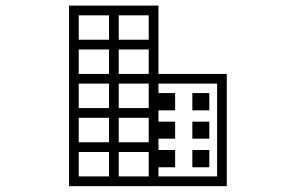

<svg xmlns="http://www.w3.org/2000/svg" viewBox="-20 -837 1040 675"><path d="M537.1 -799.8Q537.1 -795.9 537.1 -791Q537.1 -787.1 537.1 -783.2Q537.1 -773.4 537.1 -763.7Q537.1 -754.9 537.1 -745.1Q537.1 -736.3 537.1 -726.6Q537.1 -717.8 537.1 -708Q537.1 -696.3 537.1 -685.5Q537.1 -673.8 537.1 -663.1Q533.2 -663.1 528.3 -663.1Q524.4 -663.1 519.5 -663.1Q488.3 -663.1 456.1 -663.1Q424.8 -663.1 392.6 -663.1Q371.1 -663.1 348.6 -663.1Q327.1 -663.1 305.7 -663.1Q285.2 -663.1 264.6 -663.1Q243.2 -663.1 222.7 -663.1Q222.7 -667 222.7 -671.9Q222.7 -675.8 222.7 -679.7Q222.7 -693.4 222.7 -707Q222.7 -720.7 222.7 -734.4Q222.7 -744.1 222.7 -752.9Q222.7 -762.7 222.7 -772.5Q222.7 -783.2 222.7 -794.9Q222.7 -805.7 222.7 -817.4Q227.5 -817.4 231.4 -817.4Q235.4 -817.4 240.2 -817.4Q271.5 -817.4 303.7 -817.4Q335.9 -817.4 367.2 -817.4Q389.6 -817.4 411.1 -817.4Q432.6 -817.4 455.1 -817.4Q475.6 -817.4 496.1 -817.4Q516.6 -817.4 537.1 -817.4Q537.1 -812.5 537.1 -808.6Q537.1 -804.7 537.1 -799.8ZM502.9 -697.3Q502.9 -699.2 502.9 -702.1Q502.9 -705.1 502.9 -708Q502.9 -717.8 502.9 -726.6Q502.9 -736.3 502.9 -745.1Q502.9 -754.9 502.9 -764.6Q502.9 -773.4 502.9 -783.2Q491.2 -783.2 478.5 -783.2Q466.8 -783.2 455.1 -783.2Q432.6 -783.2 411.1 -783.2Q389.6 -783.2 367.2 -783.2Q339.8 -783.2 312.5 -783.2Q284.2 -783.2 256.8 -783.2Q256.8 -781.2 256.8 -778.3Q256.8 -774.4 256.8 -772.5Q256.8 -762.7 256.8 -752.9Q256.8 -744.1 256.8 -734.4Q256.8 -725.6 256.8 -715.8Q256.8 -706.1 256.8 -697.3Q261.7 -697.3 266.6 -697.3Q271.5 -697.3 276.4 -697.3Q283.2 -697.3 291 -697.3Q297.9 -697.3 305.7 -697.3Q327.1 -697.3 348.6 -697.3Q371.1 -697.3 392.6 -697.3Q414.1 -697.3 436.5 -697.3Q458 -697.3 479.5 -697.3Q485.4 -697.3 492.2 -697.3Q499 -697.3 502.9 -697.3ZM502.9 -577.1Q502.9 -579.1 502.9 -582Q502.9 -585 502.9 -587.9Q502.9 -597.7 502.9 -606.4Q502.9 -616.2 502.9 -625Q502.9 -638.7 502.9 -652.3Q502.9 -666 502.9 -679.7Q502.9 -682.6 503.9 -685.5Q504.9 -687.5 505.9 -690.4Q507.8 -692.4 509.8 -693.4Q512.7 -695.3 514.6 -696.3Q517.6 -697.3 519.5 -697.3Q522.5 -697.3 525.4 -696.3Q527.3 -695.3 530.3 -693.4Q532.2 -692.4 534.2 -690.4Q535.2 -687.5 536.1 -685.5Q537.1 -682.6 537.1 -679.7Q537.1 -675.8 537.1 -671.9Q537.1 -667 537.1 -663.1Q537.1 -653.3 537.1 -644.5Q537.1 -634.8 537.1 -625Q537.1 -616.2 537.1 -606.4Q537.1 -597.7 537.1 -587.9Q537.1 -577.1 537.1 -565.4Q537.1 -554.7 537.1 -543Q533.2 -543 528.3 -543Q524.4 -543 519.5 -543Q488.3 -543 456.1 -543Q424.8 -543 392.6 -543Q371.1 -543 348.6 -543Q327.1 -543 305.7 -543Q285.2 -543 264.6 -543Q243.2 -543 222.7 -543Q222.7 -546.9 222.7 -551.8Q222.7 -555.7 222.7 -559.6Q222.7 -573.2 222.7 -586.9Q222.7 -600.6 222.7 -614.3Q222.7 -624 222.7 -632.8Q222.7 -642.6 222.7 -652.3Q222.7 -659.2 222.7 -666Q222.7 -672.9 222.7 -679.7Q222.7 -682.6 223.6 -685.5Q224.6 -687.5 226.6 -690.4Q227.5 -692.4 230.5 -693.4Q232.4 -695.3 234.4 -696.3Q237.3 -697.3 240.2 -697.3Q243.2 -697.3 245.1 -696.3Q248 -695.3 250 -693.4Q252 -692.4 253.9 -690.4Q254.9 -687.5 255.9 -685.5Q256.8 -682.6 256.8 -679.7Q256.8 -675.8 256.8 -671.9Q256.8 -668 256.8 -664.1Q256.8 -661.1 256.8 -658.2Q256.8 -655.3 256.8 -652.3Q256.8 -642.6 256.8 -632.8Q256.8 -624 256.8 -614.3Q256.8 -605.5 256.8 -595.7Q256.8 -585.9 256.8 -577.1Q269.5 -577.1 281.2 -577.1Q293 -577.1 305.7 -577.1Q327.1 -577.1 348.6 -577.1Q371.1 -577.1 392.6 -577.1Q414.1 -577.1 436.5 -577.1Q458 -577.1 479.5 -577.1Q485.4 -577.1 491.2 -577.1Q497.1 -577.1 502.9 -577.1ZM502.9 -457Q502.9 -459 502.9 -461.9Q502.9 -464.8 502.9 -467.8Q502.9 -477.5 502.9 -486.3Q502.9 -496.1 502.9 -505.9Q502.9 -519.5 502.9 -532.2Q502.9 -545.9 502.9 -559.6Q502.9 -562.5 503.9 -565.4Q504.9 -567.4 505.9 -570.3Q507.8 -572.3 509.8 -574.2Q512.7 -575.2 514.6 -576.2Q517.6 -577.1 519.5 -577.1Q522.5 -577.1 525.4 -576.2Q527.3 -575.2 530.3 -574.2Q532.2 -572.3 534.2 -570.3Q535.2 -567.4 536.1 -565.4Q537.1 -562.5 537.1 -559.6Q537.1 -555.7 537.1 -551.8Q537.1 -546.9 537.1 -543Q537.1 -533.2 537.1 -524.4Q537.1 -514.6 537.1 -505.9Q537.1 -496.1 537.1 -486.3Q537.1 -477.5 537.1 -467.8Q537.1 -457 537.1 -445.3Q537.1 -434.6 537.1 -422.9Q533.2 -422.9 528.3 -422.9Q524.4 -422.9 519.5 -422.9Q488.3 -422.9 456.1 -422.9Q424.8 -422.9 392.6 -422.9Q371.1 -422.9 348.6 -422.9Q327.1 -422.9 305.7 -422.9Q285.2 -422.9 264.6 -422.9Q243.2 -422.9 222.7 -422.9Q222.7 -427.7 222.7 -431.6Q222.7 -435.5 222.7 -440.4Q222.7 -454.1 222.7 -467.8Q222.7 -480.5 222.7 -494.1Q222.7 -503.9 222.7 -513.7Q222.7 -522.5 222.7 -532.2Q222.7 -539.1 222.7 -545.9Q222.7 -552.7 222.7 -559.6Q222.7 -562.5 223.6 -565.4Q224.6 -567.4 226.6 -570.3Q227.5 -572.3 230.5 -574.2Q232.4 -575.2 234.4 -576.2Q237.3 -577.1 240.2 -577.1Q243.2 -577.1 245.1 -576.2Q248 -575.2 250 -574.2Q252 -572.3 253.9 -570.3Q254.9 -567.4 255.9 -565.4Q256.8 -562.5 256.8 -559.6Q256.8 -555.7 256.8 -551.8Q256.8 -548.8 256.8 -544.9Q256.8 -541 256.8 -538.1Q256.8 -535.2 256.8 -532.2Q256.8 -522.5 256.8 -513.7Q256.8 -503.9 256.8 -494.1Q256.8 -485.4 256.8 -475.6Q256.8 -466.8 256.8 -457Q261.7 -457 266.6 -457Q271.5 -457 276.4 -457Q283.2 -457 291 -457Q297.9 -457 305.7 -457Q327.1 -457 348.6 -457Q371.1 -457 392.6 -457Q414.1 -457 436.5 -457Q458 -457 479.5 -457Q485.4 -457 491.2 -457Q497.1 -457 502.9 -457ZM502.9 -336.9Q502.9 -338.9 502.9 -341.8Q502.9 -345.7 502.9 -347.7Q502.9 -357.4 502.9 -367.2Q502.9 -376 502.9 -385.7Q502.9 -399.4 502.9 -413.1Q502.9 -426.8 502.9 -440.4Q502.9 -442.4 503.9 -445.3Q504.9 -448.2 505.9 -450.2Q507.8 -452.1 509.8 -454.1Q512.7 -455.1 514.6 -456.1Q517.6 -457 519.5 -457Q522.5 -457 525.4 -456.1Q527.3 -455.1 530.3 -454.1Q532.2 -452.1 534.2 -450.2Q535.2 -448.2 536.1 -445.3Q537.1 -442.4 537.1 -440.4Q537.1 -435.5 537.1 -431.6Q537.1 -426.8 537.1 -422.9Q537.1 -413.1 537.1 -404.3Q537.1 -394.5 537.1 -385.7Q537.1 -376 537.1 -367.2Q537.1 -357.4 537.1 -347.7Q537.1 -336.9 537.1 -325.2Q537.1 -314.5 537.1 -302.7Q533.2 -302.7 528.3 -302.7Q524.4 -302.7 519.5 -302.7Q488.3 -302.7 456.1 -302.7Q424.8 -302.7 392.6 -302.7Q371.1 -302.7 348.6 -302.7Q327.1 -302.7 305.7 -302.7Q285.2 -302.7 264.6 -302.7Q243.2 -302.7 222.7 -302.7Q222.7 -307.6 222.7 -311.5Q222.7 -315.4 222.7 -320.3Q222.7 -334 222.7 -347.7Q222.7 -361.3 222.7 -375Q222.7 -383.8 222.7 -393.6Q222.7 -402.3 222.7 -412.1Q222.7 -418.9 222.7 -425.8Q222.7 -432.6 222.7 -440.4Q222.7 -442.4 223.6 -445.3Q224.6 -448.2 226.6 -450.2Q227.5 -452.1 230.5 -454.1Q232.4 -455.1 234.4 -456.1Q237.3 -457 240.2 -457Q243.2 -457 245.1 -456.1Q248 -455.1 250 -454.1Q252 -452.1 253.9 -450.2Q254.9 -448.2 255.9 -445.3Q256.8 -442.4 256.8 -440.4Q256.8 -436.5 256.8 -432.6Q256.8 -428.7 256.8 -424.8Q256.8 -420.9 256.8 -418Q256.8 -415 256.8 -412.1Q256.8 -402.3 256.8 -393.6Q256.8 -383.8 256.8 -375Q256.8 -365.2 256.8 -355.5Q256.8 -346.7 256.8 -336.9Q269.5 -336.9 281.2 -336.9Q293 -336.9 305.7 -336.9Q327.1 -336.9 348.6 -336.9Q371.1 -336.9 392.6 -336.9Q414.1 -336.9 436.5 -336.9Q458 -336.9 479.5 -336.9Q485.4 -336.9 491.2 -336.9Q497.1 -336.9 502.9 -336.9ZM502.9 -216.8Q502.9 -218.8 502.9 -221.7Q502.9 -225.6 502.9 -227.5Q502.9 -237.3 502.9 -247.1Q502.9 -255.9 502.9 -265.6Q502.9 -279.3 502.9 -293Q502.9 -306.6 502.9 -320.3Q502.9 -322.3 503.9 -325.2Q504.9 -328.1 505.9 -330.1Q507.8 -332 509.8 -334Q512.7 -335 514.6 -335.9Q517.6 -336.9 519.5 -336.9Q522.5 -336.9 525.4 -335.9Q527.3 -335 530.3 -334Q532.2 -332 534.2 -330.1Q535.2 -328.1 536.1 -325.2Q537.1 -322.3 537.1 -320.3Q537.1 -315.4 537.1 -311.5Q537.1 -307.6 537.1 -302.7Q537.1 -293.9 537.1 -284.2Q537.1 -274.4 537.1 -265.6Q537.1 -255.9 537.1 -247.1Q537.1 -237.3 537.1 -227.5Q537.1 -216.8 537.1 -205.1Q537.1 -194.3 537.1 -182.6Q533.2 -182.6 528.3 -182.6Q524.4 -182.6 519.5 -182.6Q488.3 -182.6 456.1 -182.6Q424.8 -182.6 392.6 -182.6Q371.1 -182.6 348.6 -182.6Q327.1 -182.6 305.7 -182.6Q285.2 -182.6 264.6 -182.6Q243.2 -182.6 222.7 -182.6Q222.7 -187.5 222.7 -191.4Q222.7 -195.3 222.7 -200.2Q222.7 -213.9 222.7 -227.5Q222.7 -241.2 222.7 -254.9Q222.7 -263.7 222.7 -273.4Q222.7 -282.2 222.7 -292Q222.7 -298.8 222.7 -305.7Q222.7 -313.5 222.7 -320.3Q222.7 -322.3 223.6 -325.2Q224.6 -328.1 226.6 -330.1Q227.5 -332 230.5 -334Q232.4 -335 234.4 -335.9Q237.3 -336.9 240.2 -336.9Q243.2 -336.9 245.1 -335.9Q248 -335 250 -334Q252 -332 253.9 -330.1Q254.9 -328.1 255.9 -325.2Q256.8 -322.3 256.8 -320.3Q256.8 -316.4 256.8 -312.5Q256.8 -308.6 256.8 -304.7Q256.8 -301.8 256.8 -297.9Q256.8 -294.9 256.8 -292Q256.8 -282.2 256.8 -273.4Q256.8 -263.7 256.8 -254.9Q256.8 -245.1 256.8 -235.4Q256.8 -226.6 256.8 -216.8Q269.5 -216.8 281.2 -216.8Q293 -216.8 305.7 -216.8Q327.1 -216.8 348.6 -216.8Q371.1 -216.8 392.6 -216.8Q414.1 -216.8 436.5 -216.8Q458 -216.8 479.5 -216.8Q485.4 -216.8 491.2 -216.8Q497.1 -216.8 502.9 -216.8ZM397.5 -200.2Q397.5 -197.3 396.5 -194.3Q395.5 -192.4 393.6 -190.4Q392.6 -187.5 389.6 -186.5Q387.7 -184.6 384.8 -183.6Q382.8 -182.6 379.9 -182.6Q377 -182.6 375 -183.6Q372.1 -184.6 370.1 -186.5Q368.2 -187.5 366.2 -190.4Q364.3 -192.4 364.3 -194.3Q363.3 -197.3 363.3 -200.2Q363.3 -219.7 363.3 -239.3Q363.3 -257.8 363.3 -277.3Q363.3 -293 363.3 -308.6Q363.3 -324.2 363.3 -339.8Q363.3 -386.7 363.3 -433.6Q363.3 -480.5 363.3 -527.3Q363.3 -595.7 363.3 -663.1Q363.3 -731.4 363.3 -799.8Q363.3 -802.7 364.3 -805.7Q364.3 -807.6 366.2 -809.6Q368.2 -812.5 370.1 -813.5Q372.1 -815.4 375 -816.4Q377 -817.4 379.9 -817.4Q382.8 -817.4 384.8 -816.4Q387.7 -815.4 389.6 -813.5Q392.6 -812.5 393.6 -809.6Q395.5 -807.6 396.5 -805.7Q397.5 -802.7 397.5 -799.8Q397.5 -778.3 397.5 -756.8Q397.5 -735.4 397.5 -713.9Q397.5 -667 397.5 -621.1Q397.5 -574.2 397.5 -527.3Q397.5 -480.5 397.5 -433.6Q397.5 -386.7 397.5 -339.8Q397.5 -324.2 397.5 -308.6Q397.5 -293 397.5 -277.3Q397.5 -257.8 397.5 -239.3Q397.5 -219.7 397.5 -200.2ZM743.2 -543Q734.4 -543 725.6 -543Q716.8 -543 709 -543Q691.4 -543 674.8 -543Q657.2 -543 639.6 -543Q615.2 -543 589.8 -543Q565.4 -543 540 -543Q537.1 -543 535.2 -543.9Q532.2 -544.9 530.3 -545.9Q528.3 -547.9 526.4 -549.8Q524.4 -552.7 523.4 -554.7Q523.4 -557.6 523.4 -559.6Q523.4 -562.5 523.4 -565.4Q524.4 -567.4 526.4 -570.3Q528.3 -572.3 530.3 -574.2Q532.2 -575.2 535.2 -576.2Q537.1 -577.1 540 -577.1Q547.9 -577.1 555.7 -577.1Q563.5 -577.1 571.3 -577.1Q588.9 -577.1 605.5 -577.1Q623 -577.1 639.6 -577.1Q657.2 -577.1 674.8 -577.1Q691.4 -577.1 709 -577.1Q725.6 -577.1 743.2 -577.1Q759.8 -577.1 777.3 -577.1Q777.3 -572.3 777.3 -568.4Q777.3 -564.5 777.3 -559.6Q777.3 -519.5 777.3 -478.5Q777.3 -437.5 777.3 -396.5Q777.3 -368.2 777.3 -339.8Q777.3 -312.5 777.3 -284.2Q777.3 -258.8 777.3 -233.4Q777.3 -208 777.3 -182.6Q772.5 -182.6 768.6 -182.6Q764.6 -182.6 759.8 -182.6Q735.4 -182.6 710 -182.6Q684.6 -182.6 660.2 -182.6Q642.6 -182.6 626 -182.6Q608.4 -182.6 591.8 -182.6Q578.1 -182.6 565.4 -182.6Q552.7 -182.6 540 -182.6Q537.1 -182.6 535.2 -183.6Q532.2 -184.6 530.3 -186.5Q528.3 -187.5 526.4 -190.4Q524.4 -192.4 523.4 -194.3Q523.4 -197.3 523.4 -200.2Q523.4 -203.1 523.4 -205.1Q524.4 -208 526.4 -210Q528.3 -211.9 530.3 -213.9Q532.2 -214.8 535.2 -215.8Q537.1 -216.8 540 -216.8Q546.9 -216.8 554.7 -216.8Q561.5 -216.8 568.4 -216.8Q574.2 -216.8 580.1 -216.8Q585.9 -216.8 591.8 -216.8Q608.4 -216.8 626 -216.8Q642.6 -216.8 660.2 -216.8Q680.7 -216.8 701.2 -216.8Q722.7 -216.8 743.2 -216.8Q743.2 -233.4 743.2 -251Q743.2 -267.6 743.2 -284.2Q743.2 -312.5 743.2 -339.8Q743.2 -368.2 743.2 -396.5Q743.2 -424.8 743.2 -452.1Q743.2 -480.5 743.2 -508.8Q743.2 -517.6 743.2 -525.4Q743.2 -534.2 743.2 -543ZM656.2 -449.2Q670.9 -449.2 715.8 -449.2Q715.8 -463.9 715.8 -509.8Q701.2 -509.8 656.2 -509.8Q656.2 -494.1 656.2 -449.2ZM536.1 -509.8Q550.8 -509.8 595.7 -509.8Q595.7 -494.1 595.7 -449.2Q581.1 -449.2 536.1 -449.2Q536.1 -463.9 536.1 -509.8ZM656.2 -349.6Q670.9 -349.6 715.8 -349.6Q715.8 -364.3 715.8 -409.2Q701.2 -409.2 656.2 -409.2Q656.2 -394.5 656.2 -349.6ZM536.1 -409.2Q550.8 -409.2 595.7 -409.2Q595.7 -394.5 595.7 -349.6Q581.1 -349.6 536.1 -349.6Q536.1 -364.3 536.1 -409.2ZM656.2 -249Q670.9 -249 715.8 -249Q715.8 -264.6 715.8 -309.6Q701.2 -309.6 656.2 -309.6Q656.2 -293.9 656.2 -249ZM536.1 -309.6Q550.8 -309.6 595.7 -309.6Q595.7 -293.9 595.7 -249Q581.1 -249 536.1 -249Q536.1 -264.6 536.1 -309.6Z"/></svg>

Font: LetsEatIcons
Style: Regular
Weight: 400
Designer: Swedish Technologies
Foundry: Swedish Technologies
Version: Version 1.26.0